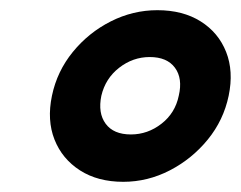

<svg xmlns="http://www.w3.org/2000/svg" viewBox="-20 -730 473 377"><path d="M222 -373Q172 -373 137 -395.5Q102 -418 87 -456Q72 -494 82 -542Q92 -590 123 -628Q154 -666 197.5 -688Q241 -710 289 -710Q339 -710 374 -688Q409 -666 424 -628Q439 -590 429 -542Q419 -494 388 -456Q357 -418 313.5 -395.5Q270 -373 222 -373ZM237 -466Q270 -466 297 -487Q324 -508 331 -542Q339 -576 323.5 -597Q308 -618 274 -618Q241 -618 214 -597Q187 -576 179 -542Q172 -508 187.5 -487Q203 -466 237 -466Z"/></svg>

Font: Rubik
Style: Bold Italic
Weight: 700
Italic angle: -12°
Designer: Hubert and Fischer
Foundry: Hubert and Fischer
Version: Version 2.300;gftools[0.9.30]